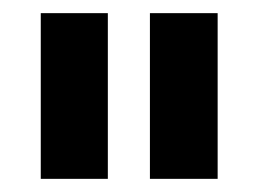

<svg xmlns="http://www.w3.org/2000/svg" viewBox="-20 -701 392 292"><path d="M144 -429H42V-681H144ZM311 -429H208V-681H311Z"/></svg>

Font: Hind Kochi SemiBold
Style: Regular
Weight: 600
Designer: Dhruvi Tolia
Foundry: Indian Type Foundry
Version: Version 0.702;PS 1.0;hotconv 1.0.81;makeotf.lib2.5.63406